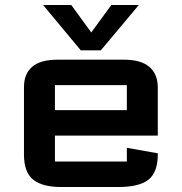

<svg xmlns="http://www.w3.org/2000/svg" viewBox="-20 -744 728 769"><path d="M76 -125V-395Q76 -448.5 109.2 -476.8Q142.5 -505 211 -505H476Q544.5 -505 578.2 -476.2Q612 -447.5 612 -393V-201H200V-97Q200 -97 200 -97Q200 -97 200 -97H488Q488 -97 488 -97Q488 -97 488 -97V-152L612 -130V-125Q612 -55 575.5 -25Q539 5 453 5H225Q149.5 5 112.8 -24.5Q76 -54 76 -125ZM200 -303H488V-403Q488 -403 488 -403Q488 -403 488 -403H200Q200 -403 200 -403Q200 -403 200 -403ZM536 -724 384 -542.5H303.5L152.5 -724H265.5L345.5 -614L426 -724Z"/></svg>

Font: Science Gothic
Style: Regular
Weight: 400
Designer: Thomas Phinney, Vassil Kateliev, Brandon Buerkle
Foundry: Font Detective LLC
Version: Version 1.018